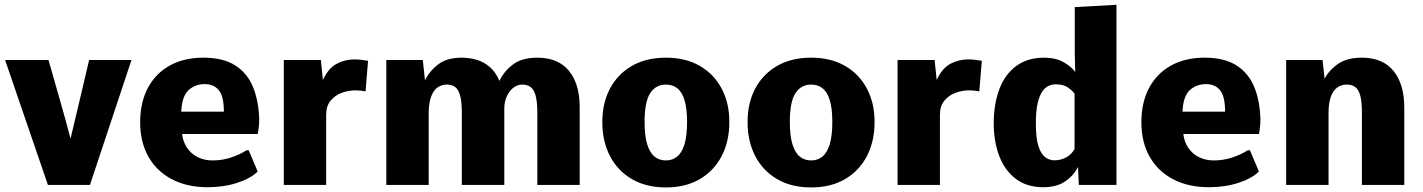

<svg xmlns="http://www.w3.org/2000/svg" viewBox="-20 -782 6016 812"><path d="M182.6 0 1.5 -528.3H185.1Q208.5 -445.3 232.4 -362.5Q256.3 -279.8 278.3 -195.8Q298.3 -278.8 317.9 -362.1Q337.4 -445.3 356.9 -528.3H536.1L360.4 0Z M858.4 9.8Q771.5 9.8 707.3 -23.7Q643.1 -57.1 607.9 -118.9Q572.8 -180.7 572.8 -264.6Q572.8 -349.1 605.5 -410.4Q638.2 -471.7 698.2 -504.9Q758.3 -538.1 839.8 -538.1Q924.3 -538.1 975.3 -505.1Q1026.4 -472.2 1050 -414.1Q1073.7 -356 1076.2 -279.8Q1076.2 -261.7 1074.7 -248Q1073.2 -234.4 1072 -226.1Q1070.8 -217.8 1069.8 -215.3H750Q754.4 -180.7 772 -155.5Q789.6 -130.4 817.1 -116.9Q844.7 -103.5 878.9 -103.5Q918.9 -103.5 955.8 -115.5Q992.7 -127.4 1022.9 -146.5H1031.7L1069.8 -56.6Q1039.6 -26.9 982.7 -8.5Q925.8 9.8 858.4 9.8ZM746.6 -309.6H926.8Q926.8 -374.5 905.5 -400.4Q884.3 -426.3 846.2 -426.3Q805.2 -426.3 777.3 -400.6Q749.5 -375 746.6 -309.6Z M1180.2 0V-528.3H1336.9L1345.7 -443.8Q1369.1 -494.1 1404.3 -512.5Q1439.5 -530.8 1478.5 -530.8Q1493.2 -530.8 1507.8 -529.1Q1522.5 -527.3 1536.6 -524.9L1525.9 -395.5Q1513.7 -397.9 1502.2 -398.9Q1490.7 -399.9 1483.4 -399.9Q1453.1 -399.9 1424.6 -389.2Q1396 -378.4 1377.7 -355.7Q1359.4 -333 1359.4 -296.9V0Z M1613.8 0V-528.3H1768.1L1777.3 -442.4Q1796.9 -482.4 1834 -510.3Q1871.1 -538.1 1932.6 -538.1Q1964.8 -538.1 1995.4 -529.3Q2025.9 -520.5 2051 -499Q2076.2 -477.5 2092.3 -439.9Q2111.3 -480.5 2149.4 -509.3Q2187.5 -538.1 2252 -538.1Q2340.8 -538.1 2386.2 -482.4Q2431.6 -426.8 2431.6 -329.6V0H2252.4V-304.7Q2252.4 -351.1 2245.4 -377.2Q2238.3 -403.3 2224.1 -413.8Q2210 -424.3 2188.5 -424.3Q2168 -424.3 2150.6 -410.6Q2133.3 -397 2123 -374Q2112.8 -351.1 2112.8 -323.7V0H1933.1V-303.7Q1933.1 -351.6 1926 -377.7Q1918.9 -403.8 1904.8 -414.1Q1890.6 -424.3 1869.1 -424.3Q1848.6 -424.3 1831.8 -413.1Q1814.9 -401.9 1804.7 -377Q1794.4 -352.1 1793 -310.5V0Z M2796.4 10.7Q2712.9 10.7 2652.6 -24.4Q2592.3 -59.6 2559.8 -121.8Q2527.3 -184.1 2527.3 -266.1Q2527.3 -346.7 2560.1 -408Q2592.8 -469.2 2653.1 -503.7Q2713.4 -538.1 2796.4 -538.1Q2878.9 -538.1 2939 -503.7Q2999 -469.2 3031.7 -408Q3064.5 -346.7 3064.5 -266.1Q3064.5 -184.1 3032 -121.8Q2999.5 -59.6 2939.5 -24.4Q2879.4 10.7 2796.4 10.7ZM2796.4 -103.5Q2824.2 -103.5 2844.2 -120.1Q2864.3 -136.7 2875 -172.6Q2885.7 -208.5 2885.7 -266.1Q2885.7 -322.8 2875.2 -357.7Q2864.7 -392.6 2844.7 -408.4Q2824.7 -424.3 2796.4 -424.3Q2753.4 -424.3 2729.7 -387.9Q2706.1 -351.6 2706.1 -266.1Q2706.1 -208 2717 -172.1Q2728 -136.2 2748 -119.9Q2768.1 -103.5 2796.4 -103.5Z M3410.6 10.7Q3327.1 10.7 3266.8 -24.4Q3206.5 -59.6 3174.1 -121.8Q3141.6 -184.1 3141.6 -266.1Q3141.6 -346.7 3174.3 -408Q3207 -469.2 3267.3 -503.7Q3327.6 -538.1 3410.6 -538.1Q3493.2 -538.1 3553.2 -503.7Q3613.3 -469.2 3646 -408Q3678.7 -346.7 3678.7 -266.1Q3678.7 -184.1 3646.2 -121.8Q3613.8 -59.6 3553.7 -24.4Q3493.7 10.7 3410.6 10.7ZM3410.6 -103.5Q3438.5 -103.5 3458.5 -120.1Q3478.5 -136.7 3489.3 -172.6Q3500 -208.5 3500 -266.1Q3500 -322.8 3489.5 -357.7Q3479 -392.6 3459 -408.4Q3439 -424.3 3410.6 -424.3Q3367.7 -424.3 3344 -387.9Q3320.3 -351.6 3320.3 -266.1Q3320.3 -208 3331.3 -172.1Q3342.3 -136.2 3362.3 -119.9Q3382.3 -103.5 3410.6 -103.5Z M3775.9 0V-528.3H3932.6L3941.4 -443.8Q3964.8 -494.1 4000 -512.5Q4035.2 -530.8 4074.2 -530.8Q4088.9 -530.8 4103.5 -529.1Q4118.2 -527.3 4132.3 -524.9L4121.6 -395.5Q4109.4 -397.9 4097.9 -398.9Q4086.4 -399.9 4079.1 -399.9Q4048.8 -399.9 4020.3 -389.2Q3991.7 -378.4 3973.4 -355.7Q3955.1 -333 3955.1 -296.9V0Z M4392.6 9.8Q4322.3 9.8 4275.6 -25.9Q4229 -61.5 4205.8 -122.8Q4182.6 -184.1 4182.6 -260.3Q4182.6 -341.3 4206.1 -404.1Q4229.5 -466.8 4277.1 -502.4Q4324.7 -538.1 4396.5 -538.1Q4445.3 -537.6 4477.3 -519.5Q4509.3 -501.5 4527.3 -478L4525.4 -555.2V-752L4701.7 -761.7V0H4542.5L4539.1 -75.7Q4520 -38.6 4484.1 -14.4Q4448.2 9.8 4392.6 9.8ZM4439 -104Q4467.3 -104 4490 -116.9Q4512.7 -129.9 4524.4 -151.9V-386.2Q4512.7 -401.4 4494.4 -413.3Q4476.1 -425.3 4444.8 -425.3Q4429.7 -425.3 4415 -418.9Q4400.4 -412.6 4388.2 -395.3Q4376 -377.9 4368.4 -345.5Q4360.8 -313 4360.8 -260.3Q4360.8 -197.3 4371.8 -163.6Q4382.8 -129.9 4400.6 -116.9Q4418.5 -104 4439 -104Z M5092.8 9.8Q5005.9 9.8 4941.7 -23.7Q4877.4 -57.1 4842.3 -118.9Q4807.1 -180.7 4807.1 -264.6Q4807.1 -349.1 4839.8 -410.4Q4872.6 -471.7 4932.6 -504.9Q4992.7 -538.1 5074.2 -538.1Q5158.7 -538.1 5209.7 -505.1Q5260.7 -472.2 5284.4 -414.1Q5308.1 -356 5310.5 -279.8Q5310.5 -261.7 5309.1 -248Q5307.6 -234.4 5306.4 -226.1Q5305.2 -217.8 5304.2 -215.3H4984.4Q4988.8 -180.7 5006.3 -155.5Q5023.9 -130.4 5051.5 -116.9Q5079.1 -103.5 5113.3 -103.5Q5153.3 -103.5 5190.2 -115.5Q5227.1 -127.4 5257.3 -146.5H5266.1L5304.2 -56.6Q5273.9 -26.9 5217 -8.5Q5160.2 9.8 5092.8 9.8ZM4981 -309.6H5161.1Q5161.1 -374.5 5139.9 -400.4Q5118.7 -426.3 5080.6 -426.3Q5039.6 -426.3 5011.7 -400.6Q4983.9 -375 4981 -309.6Z M5419.4 0V-528.3H5573.2L5582 -449.2Q5602.5 -487.3 5640.1 -512.7Q5677.7 -538.1 5739.3 -538.1Q5828.1 -538.1 5873.5 -481.9Q5918.9 -425.8 5918.9 -328.1V0H5739.7V-305.2Q5739.7 -352.1 5732.7 -377.9Q5725.6 -403.8 5711.4 -414.1Q5697.3 -424.3 5675.8 -424.3Q5659.2 -424.3 5645.3 -417.7Q5631.3 -411.1 5620.8 -397Q5610.4 -382.8 5604.5 -359.9Q5598.6 -336.9 5598.6 -303.7V0Z"/></svg>

Font: Comme ExtraBold
Style: Regular
Weight: 800
Version: Version 1.000;gftools[0.9.27]